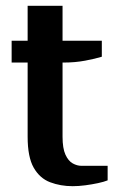

<svg xmlns="http://www.w3.org/2000/svg" viewBox="-20 -630 405 660"><path d="M230 10Q188 10 152.4 -3.5Q116.8 -17 95.9 -53.5Q75 -90 75 -160V-415H20V-490H75V-610H195V-490H330V-435Q307.5 -428 272.8 -421.5Q238 -415 200 -415H195V-160Q195 -120 205 -98.3Q215 -76.6 230 -68.3Q245 -60 260 -60H350V-10Q337.8 -5 316.9 -0.5Q296 4 273 7Q250 10 230 10Z"/></svg>

Font: Cuprum
Style: Regular
Weight: 400
Designer: Jovanny Lemonad
Foundry: Jovanny Lemonad
Version: Version 3.000